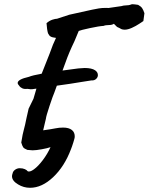

<svg xmlns="http://www.w3.org/2000/svg" viewBox="-20 -676 706 912"><path d="M666 -613 661 -576Q658 -574 641.5 -563Q625 -552 606 -543.5Q587 -535 572 -535Q563 -535 556 -538Q544 -545 540.5 -546Q537 -547 534 -550Q531 -553 521 -563Q512 -557 497 -557Q481 -557 472 -553Q451 -552 407 -542.5Q363 -533 354 -529L334 -481Q307 -425 291 -379L277 -341L307 -345L352 -351Q374 -353 382 -353Q416 -353 432 -342Q445 -333 445 -319Q445 -309 436.5 -301Q428 -293 414 -294L369 -287Q322 -280 313 -278L250 -269L238 -236Q232 -223 215.5 -173.5Q199 -124 198 -112Q195 -97 185 -57L219 -62Q227 -63 244 -66.5Q261 -70 280 -70Q307 -70 321.5 -58.5Q336 -47 335 -25Q335 -21 328.5 0Q322 21 317 33Q286 115 232.5 165.5Q179 216 123 216Q92 216 66 200Q37 183 37 161Q37 155 40 147Q42 137 52 130Q62 123 74 123Q88 123 98 127.5Q108 132 111 137Q121 143 141 128.5Q161 114 183 85Q205 56 220 23Q206 28 178.5 33Q151 38 135 38Q130 38 110 36Q95 30 90.5 24Q86 18 81 1Q88 -43 93 -59Q99 -80 106 -116Q113 -149 116 -160L139 -207Q141 -216 153 -255L145 -254Q135 -252 126 -252Q122 -252 110 -254Q96 -252 86 -256.5Q76 -261 71 -269Q64 -276 64 -282Q64 -299 117 -311Q134 -318 178 -326Q190 -358 199 -379L216 -422Q232 -468 246 -496Q228 -498 220.5 -502.5Q213 -507 208 -518Q203 -535 201 -566Q215 -578 229 -582.5Q243 -587 251 -587L309 -606Q448 -638 466 -638Q480 -639 487 -638.5Q494 -638 495 -638L557 -647Q565 -650 579 -650.5Q593 -651 598 -653Q604 -656 610 -656Q615 -656 621.5 -655Q628 -654 636 -653Q649 -646 655 -637.5Q661 -629 666 -613Z"/></svg>

Font: Caveat
Style: Bold
Weight: 700
Designer: Pablo Impallari
Foundry: Pablo Impallari
Version: Version 1.500; ttfautohint (v1.6)